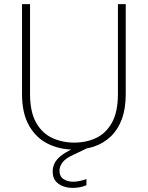

<svg xmlns="http://www.w3.org/2000/svg" viewBox="-20 -720 719 933"><path d="M393 -23 404 0 337 32Q299 49 284 69Q269 89 269 109Q269 137 288.5 150Q308 163 336 163Q351 163 367.5 159.5Q384 156 400 150V180Q384 187 367 190Q350 193 333 193Q307 193 285 184.5Q263 176 249.5 159Q236 142 236 113Q236 93 245 74Q254 55 275 38Q296 21 330 5ZM87 -700H126V-263Q126 -177 155 -125Q184 -73 233 -50Q282 -27 341 -27Q400 -27 448 -50Q496 -73 524.5 -125Q553 -177 553 -263V-700H591V-263Q591 -192 572 -141Q553 -90 518.5 -57Q484 -24 438.5 -8.5Q393 7 341 7Q271 7 213.5 -21Q156 -49 121.5 -109Q87 -169 87 -263Z"/></svg>

Font: Albert Sans ExtraLight
Style: Regular
Weight: 250
Designer: Andreas Rasmussen
Foundry: a.Foundry
Version: Version 1.025